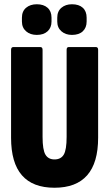

<svg xmlns="http://www.w3.org/2000/svg" viewBox="-20 -876 512 902"><path d="M236 6Q134 6 83 -52.5Q32 -111 32 -229V-642Q32 -655 43 -655H169Q180 -655 180 -642V-233Q180 -172 193.5 -149.5Q207 -127 236 -127Q266 -127 279.5 -149.5Q293 -172 293 -233V-642Q293 -655 303 -655H430Q441 -655 441 -642V-229Q441 -111 389.5 -52.5Q338 6 236 6ZM153 -712Q122 -712 102.5 -729Q83 -746 83 -775V-793Q83 -823 102.5 -839.5Q122 -856 153 -856Q185 -856 203.5 -839.5Q222 -823 222 -793V-775Q222 -746 203.5 -729Q185 -712 153 -712ZM318 -712Q288 -712 268.5 -729Q249 -746 249 -775V-793Q249 -823 268.5 -839.5Q288 -856 318 -856Q351 -856 369 -839.5Q387 -823 387 -793V-775Q387 -746 369 -729Q351 -712 318 -712Z"/></svg>

Font: Sofia Sans Extra Condensed Black
Style: Regular
Weight: 900
Designer: Botio Nikoltchev, Ani Petrova
Foundry: lettersoup
Version: Version 4.101